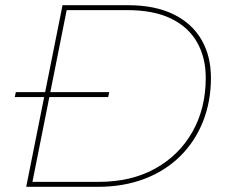

<svg xmlns="http://www.w3.org/2000/svg" viewBox="-20 -720 866 740"><path d="M81 0 221 -700H472Q577 -700 648.5 -665Q720 -630 756.5 -567Q793 -504 793 -420Q793 -329 762.5 -252Q732 -175 675 -118.5Q618 -62 537.5 -31Q457 0 357 0ZM105 -19H359Q486 -19 578.5 -70.5Q671 -122 722 -212.5Q773 -303 773 -420Q773 -498 739.5 -557Q706 -616 639 -648.5Q572 -681 470 -681H237ZM37 -346 41 -365H401L397 -346Z"/></svg>

Font: Montserrat Thin
Style: Italic
Weight: 100
Italic angle: -11.3°
Designer: Julieta Ulanovsky
Foundry: Julieta Ulanovsky
Version: Version 9.000; ttfautohint (v1.8.4.7-5d5b)